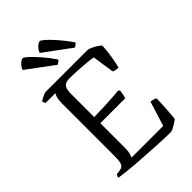

<svg xmlns="http://www.w3.org/2000/svg" viewBox="-273 -1050 1155 1155"><g transform="rotate(-45 304.0 -472.5)"><path d="M470 0Q450 0 417 -1Q384 -2 344.5 -4.5Q305 -7 262.5 -9.5Q220 -12 179.5 -15Q139 -18 106 -22Q73 -26 52 -29Q52 -35 55 -41.5Q58 -48 60 -51L85 -54Q102 -56 111.5 -64Q121 -72 124.5 -90Q128 -108 128 -140V-582Q128 -606 131 -621.5Q134 -637 138 -646Q142 -655 144 -657H61Q60 -660 56.5 -664.5Q53 -669 52 -677Q57 -682 68 -688Q79 -694 90.5 -699Q102 -704 107 -704H469Q493 -696 513.5 -684Q534 -672 546 -660Q543 -605 535 -562Q527 -519 521 -497Q507 -497 495.5 -500Q484 -503 480 -506L459 -646Q437 -650 405 -653Q373 -656 336.5 -658Q300 -660 265 -660Q239 -660 226.5 -650Q214 -640 210.5 -622.5Q207 -605 207 -585V-390Q252 -391 289.5 -392.5Q327 -394 360.5 -396Q394 -398 422 -401L430 -392Q428 -374 424.5 -359Q421 -344 419 -338H207V-121Q207 -99 202 -82Q197 -65 193 -59H463L512 -216Q525 -216 536.5 -211.5Q548 -207 552 -204Q552 -184 550.5 -156.5Q549 -129 547 -99Q545 -69 542 -40Q533 -32 519.5 -23.5Q506 -15 492.5 -8Q479 -1 470 0ZM274 -768 103 -895Q107 -908 116 -919Q125 -930 135 -937.5Q145 -945 152 -945Q161 -945 183 -925Q205 -905 236 -870Q267 -835 299 -788Q297 -783 289.5 -777.5Q282 -772 274 -768ZM420 -768 248 -895Q252 -907 261 -918.5Q270 -930 280 -937.5Q290 -945 298 -945Q306 -945 328.5 -925Q351 -905 381.5 -870Q412 -835 445 -788Q442 -783 435 -777Q428 -771 420 -768Z"/></g></svg>

Font: Texturina 12pt ExtraLight
Style: Regular
Weight: 250
Designer: Guillermo Torres Carreño
Foundry: Omnibus-Type
Version: Version 1.002